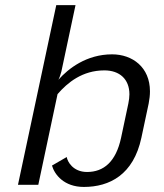

<svg xmlns="http://www.w3.org/2000/svg" viewBox="-20 -720 640 748"><path d="M129.2 0 204.2 -353.3C243.3 -398.3 300.8 -445.8 386.7 -445.8C445.8 -445.8 484.2 -411.7 484.2 -352.5C484.2 -341.7 482.5 -329.2 480 -316.7L451.7 -183.3C431.7 -90 384.2 -50 319.2 -50C264.2 -50 242.5 -90.8 240 -108.3L182.5 -75C192.5 -40 229.2 8.3 306.7 8.3C406.7 8.3 500 -39.2 530.8 -183.3L559.2 -316.7C562.5 -333.3 564.2 -350 564.2 -364.2C564.2 -458.3 495.8 -508.3 416.7 -508.3C316.7 -508.3 245.8 -452.5 207.5 -409.2C212.5 -418.3 215.8 -429.2 219.2 -441.7L274.2 -700H199.2L50 0Z"/></svg>

Font: BoonHome
Style: Book Oblique
Weight: 400
Italic angle: -12°
Designer: Sungsit Sawaiwan
Foundry: Sungsit Sawaiwan
Version: Version 0.2